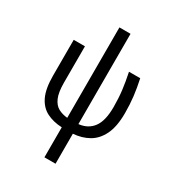

<svg xmlns="http://www.w3.org/2000/svg" viewBox="-225 -879 1148 1250"><g transform="rotate(30 349.5 -253.5)"><path d="M385.3 234.4H301.8V8.8Q236.3 5.9 187.3 -19Q138.2 -43.9 111.3 -100.3Q84.5 -156.7 84.5 -253.9V-523.4H168.9V-251Q168.9 -177.2 186.3 -137.7Q203.6 -98.1 233.6 -82Q263.7 -65.9 301.8 -62.5V-742.2H385.3V-63.5Q454.1 -70.8 491.2 -120.6Q528.3 -170.4 528.3 -273.4Q528.3 -340.8 521.2 -398.2Q514.2 -455.6 500 -523.4H584.5Q598.6 -457.5 605.5 -399.2Q612.3 -340.8 612.3 -276.4Q612.3 -175.8 582.5 -114.7Q552.7 -53.7 501.5 -24.7Q450.2 4.4 385.3 8.8Z"/></g></svg>

Font: Lunasima
Style: Regular
Weight: 400
Designer: The DocRepair Project, Monotype Design Team
Foundry: Google
Version: Version 2.009